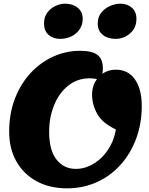

<svg xmlns="http://www.w3.org/2000/svg" viewBox="-20 -1002 813 1047"><path d="M346 25Q250 25 179 -14Q108 -53 69 -122.5Q30 -192 30 -283Q30 -383 61.5 -464.5Q93 -546 147 -604Q201 -662 270.5 -693.5Q340 -725 416 -725Q484 -725 512.5 -702Q541 -679 541 -629Q541 -611 538 -598Q535 -585 527 -567Q517 -570 499.5 -572.5Q482 -575 469 -575Q402 -575 352 -535Q302 -495 275 -428.5Q248 -362 248 -283Q248 -183 288 -132Q328 -81 394 -81Q431 -81 466.5 -96.5Q502 -112 532 -141Q562 -170 583 -209Q604 -248 612 -296Q539 -330 510.5 -380.5Q482 -431 482 -487Q482 -525 499 -555.5Q516 -586 545 -604Q574 -622 611 -622Q679 -622 716 -569Q753 -516 753 -424Q753 -328 722.5 -246Q692 -164 637 -103Q582 -42 507.5 -8.5Q433 25 346 25ZM610 -790Q568 -790 540.5 -812Q513 -834 513 -873Q513 -910 533 -934Q553 -958 581.5 -970Q610 -982 636 -982Q674 -982 699 -960Q724 -938 724 -899Q724 -850 689.5 -820Q655 -790 610 -790ZM308 -790Q270 -790 245 -812Q220 -834 220 -873Q220 -910 238.5 -934Q257 -958 283.5 -970Q310 -982 334 -982Q376 -982 403.5 -960Q431 -938 431 -899Q431 -867 414 -842Q397 -817 369 -803.5Q341 -790 308 -790Z"/></svg>

Font: Lemonada
Style: Regular
Weight: 400
Designer: Mohamed Gaber (Arabic), Eduardo Tunni (Latin)
Foundry: Kief Type Foundry
Version: Version 4.005